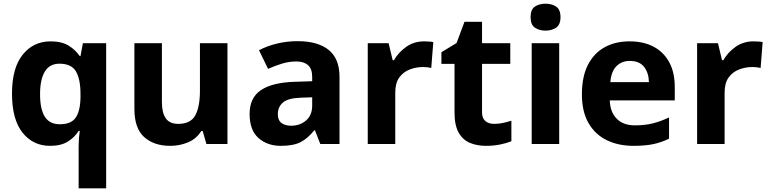

<svg xmlns="http://www.w3.org/2000/svg" viewBox="-20 -780 4172 1040"><path d="M406 11Q406 -9 407.5 -30Q409 -51 412 -71H406Q385 -37 348 -13.5Q311 10 251 10Q159 10 102 -61.5Q45 -133 45 -273Q45 -412 103 -484Q161 -556 254 -556Q314 -556 351.5 -533Q389 -510 412 -476H416L429 -546H555V240H406ZM304 -107Q366 -107 390.5 -143.5Q415 -180 416 -253V-271Q416 -351 391.5 -393Q367 -435 302 -435Q249 -435 223 -392.5Q197 -350 197 -270Q197 -188 223 -147.5Q249 -107 304 -107Z M1212 -546V0H1098L1078 -70H1070Q1044 -28 998.5 -9Q953 10 902 10Q814 10 761 -37.5Q708 -85 708 -190V-546H857V-227Q857 -169 878 -139Q899 -109 945 -109Q1013 -109 1038 -155.5Q1063 -202 1063 -289V-546Z M1592 -557Q1702 -557 1760.5 -509.5Q1819 -462 1819 -364V0H1715L1686 -74H1682Q1647 -30 1608 -10Q1569 10 1501 10Q1428 10 1380 -32.5Q1332 -75 1332 -163Q1332 -250 1393 -291.5Q1454 -333 1576 -337L1671 -340V-364Q1671 -407 1648.5 -427Q1626 -447 1586 -447Q1546 -447 1508 -435.5Q1470 -424 1432 -407L1383 -508Q1427 -531 1480.5 -544Q1534 -557 1592 -557ZM1613 -251Q1541 -249 1513 -225Q1485 -201 1485 -162Q1485 -128 1505 -113.5Q1525 -99 1557 -99Q1605 -99 1638 -127.5Q1671 -156 1671 -208V-253Z M2277 -556Q2288 -556 2303 -555Q2318 -554 2327 -552L2316 -412Q2309 -414 2295.5 -415.5Q2282 -417 2272 -417Q2234 -417 2199 -403.5Q2164 -390 2142.5 -360Q2121 -330 2121 -278V0H1972V-546H2085L2107 -454H2114Q2138 -496 2180 -526Q2222 -556 2277 -556Z M2656 -109Q2681 -109 2704 -114Q2727 -119 2750 -126V-15Q2726 -5 2690.5 2.5Q2655 10 2613 10Q2564 10 2525.5 -6Q2487 -22 2464.5 -61.5Q2442 -101 2442 -171V-434H2371V-497L2453 -547L2496 -662H2591V-546H2744V-434H2591V-171Q2591 -140 2609 -124.5Q2627 -109 2656 -109Z M3009 -546V0H2860V-546ZM2935 -760Q2968 -760 2992 -744.5Q3016 -729 3016 -687Q3016 -646 2992 -630Q2968 -614 2935 -614Q2901 -614 2877.5 -630Q2854 -646 2854 -687Q2854 -729 2877.5 -744.5Q2901 -760 2935 -760Z M3390 -556Q3466 -556 3520.5 -527Q3575 -498 3605 -443Q3635 -388 3635 -308V-236H3283Q3285 -173 3320.5 -137Q3356 -101 3419 -101Q3472 -101 3515 -111.5Q3558 -122 3604 -144V-29Q3564 -9 3519.5 0.5Q3475 10 3412 10Q3330 10 3267 -20.5Q3204 -51 3168 -113Q3132 -175 3132 -269Q3132 -365 3164.5 -428.5Q3197 -492 3255 -524Q3313 -556 3390 -556ZM3391 -450Q3348 -450 3319.5 -422Q3291 -394 3286 -335H3495Q3494 -385 3469 -417.5Q3444 -450 3391 -450Z M4061 -556Q4072 -556 4087 -555Q4102 -554 4111 -552L4100 -412Q4093 -414 4079.5 -415.5Q4066 -417 4056 -417Q4018 -417 3983 -403.5Q3948 -390 3926.5 -360Q3905 -330 3905 -278V0H3756V-546H3869L3891 -454H3898Q3922 -496 3964 -526Q4006 -556 4061 -556Z"/></svg>

Font: Noto Sans Tangsa
Style: Bold
Weight: 700
Version: Version 1.504